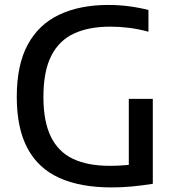

<svg xmlns="http://www.w3.org/2000/svg" viewBox="-20 -770 726 796"><path d="M442.5 7Q312.5 7 225.2 -32.8Q138 -72.5 93.8 -155.5Q49.5 -238.5 49.5 -368.5Q49.5 -501 95 -585Q140.5 -669 225.8 -709.2Q311 -749.5 429.5 -749.5Q472 -749.5 513.2 -744.2Q554.5 -739 595.5 -728.5V-638.5Q552.5 -650 513.8 -654.8Q475 -659.5 437 -659.5Q348.5 -659.5 286.8 -631Q225 -602.5 192.5 -538.5Q160 -474.5 160 -368Q160 -266.5 190.8 -203.5Q221.5 -140.5 282.5 -111.5Q343.5 -82.5 435 -82.5Q469 -82.5 500 -85.2Q531 -88 557.5 -92.5L514 -51V-360H613.5V-8Q566.5 -0.5 525.5 3.2Q484.5 7 442.5 7Z"/></svg>

Font: Encode Sans SC Medium
Style: Regular
Weight: 500
Version: Version 3.002